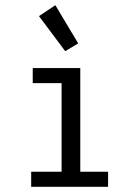

<svg xmlns="http://www.w3.org/2000/svg" viewBox="-20 -719 540 739"><path d="M106 -457H289V-58H396V0H100V-58H217V-399H106ZM193 -699 281 -552 231 -522 130 -657Z"/></svg>

Font: Inconsolata
Style: Regular
Weight: 400
Designer: Raph Levien, Kirill Tkachev
Foundry: Cyreal
Version: Version 1.013